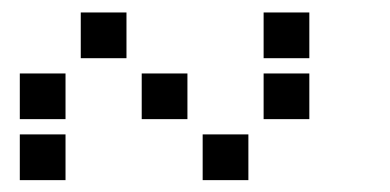

<svg xmlns="http://www.w3.org/2000/svg" viewBox="-20 -708 640 315"><path d="M113.5 -687.5Q112.5 -687.5 112.5 -687.5Q112.5 -687.5 112.5 -686.5V-613.5Q112.5 -612.5 112.5 -612.5Q112.5 -612.5 113.5 -612.5H186.5Q187.5 -612.5 187.5 -612.5Q187.5 -612.5 187.5 -613.5V-686.5Q187.5 -687.5 187.5 -687.5Q187.5 -687.5 186.5 -687.5ZM413.5 -687.5Q412.5 -687.5 412.5 -687.5Q412.5 -687.5 412.5 -686.5V-613.5Q412.5 -612.5 412.5 -612.5Q412.5 -612.5 413.5 -612.5H486.5Q487.5 -612.5 487.5 -612.5Q487.5 -612.5 487.5 -613.5V-686.5Q487.5 -687.5 487.5 -687.5Q487.5 -687.5 486.5 -687.5ZM13.5 -587.5Q12.5 -587.5 12.5 -587.5Q12.5 -587.5 12.5 -586.5V-513.5Q12.5 -512.5 12.5 -512.5Q12.5 -512.5 13.5 -512.5H86.5Q87.5 -512.5 87.5 -512.5Q87.5 -512.5 87.5 -513.5V-586.5Q87.5 -587.5 87.5 -587.5Q87.5 -587.5 86.5 -587.5ZM213.5 -587.5Q212.5 -587.5 212.5 -587.5Q212.5 -587.5 212.5 -586.5V-513.5Q212.5 -512.5 212.5 -512.5Q212.5 -512.5 213.5 -512.5H286.5Q287.5 -512.5 287.5 -512.5Q287.5 -512.5 287.5 -513.5V-586.5Q287.5 -587.5 287.5 -587.5Q287.5 -587.5 286.5 -587.5ZM413.5 -587.5Q412.5 -587.5 412.5 -587.5Q412.5 -587.5 412.5 -586.5V-513.5Q412.5 -512.5 412.5 -512.5Q412.5 -512.5 413.5 -512.5H486.5Q487.5 -512.5 487.5 -512.5Q487.5 -512.5 487.5 -513.5V-586.5Q487.5 -587.5 487.5 -587.5Q487.5 -587.5 486.5 -587.5ZM13.5 -487.5Q12.5 -487.5 12.5 -487.5Q12.5 -487.5 12.5 -486.5V-413.5Q12.5 -412.5 12.5 -412.5Q12.5 -412.5 13.5 -412.5H86.5Q87.5 -412.5 87.5 -412.5Q87.5 -412.5 87.5 -413.5V-486.5Q87.5 -487.5 87.5 -487.5Q87.5 -487.5 86.5 -487.5ZM313.5 -487.5Q312.5 -487.5 312.5 -487.5Q312.5 -487.5 312.5 -486.5V-413.5Q312.5 -412.5 312.5 -412.5Q312.5 -412.5 313.5 -412.5H386.5Q387.5 -412.5 387.5 -412.5Q387.5 -412.5 387.5 -413.5V-486.5Q387.5 -487.5 387.5 -487.5Q387.5 -487.5 386.5 -487.5Z"/></svg>

Font: Doto Black
Style: Regular
Weight: 900
Monospace: yes
Version: Version 1.000